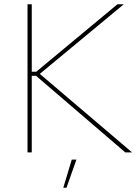

<svg xmlns="http://www.w3.org/2000/svg" viewBox="-20 -720 659 907"><path d="M110 0H130V-362H150L572 0H604L168 -371L565 -700H535L151 -381H130V-700H110ZM279 167H294L341 34H319Z"/></svg>

Font: Fixel Text Thin
Style: Regular
Weight: 100
Width: 4
Designer: AlfaBravo + MacPaw
Foundry: Kyrylo Tkachov, Marchela Mozhyna, Serhii Makarenko, Maria Weinstein, Zakhar Kryvoshyya
Version: Version 1.211